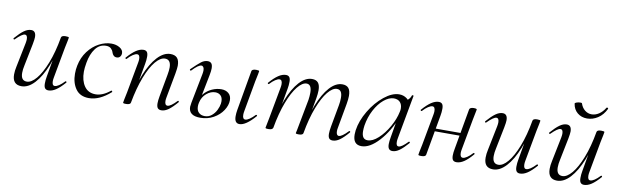

<svg xmlns="http://www.w3.org/2000/svg" viewBox="-40 -963 4435 1373"><g transform="rotate(10 2177.0 -276.5)"><path d="M66 -61Q66 -88 73 -119L109 -297Q112 -314 112 -324Q112 -355 93 -355Q73 -355 27 -309Q25 -307 23 -307Q20 -307 18 -310.5Q16 -314 19 -317Q54 -357 80.5 -376Q107 -395 132 -395Q167 -395 167 -349Q167 -334 160 -297L128 -138Q121 -107 121 -82Q121 -26 164 -26Q197 -26 232.5 -68Q268 -110 299.5 -190Q331 -270 350 -379L363 -378Q343 -262 307.5 -173.5Q272 -85 226.5 -36Q181 13 132 13Q66 13 66 -61ZM294 -35Q294 -61 299 -87L350 -379Q353 -394 382 -394Q406 -394 406 -388L402 -365Q396 -341 391 -312L350 -89Q347 -74 347 -62Q347 -30 366 -30Q392 -30 436 -76Q437 -77 439 -77Q442 -77 444 -73.5Q446 -70 444 -68Q409 -28 381 -9.5Q353 9 327 9Q310 9 302 -1.5Q294 -12 294 -35Z M494 -142Q494 -174 500 -202Q512 -262 546 -307Q580 -352 625 -375.5Q670 -399 714 -399Q749 -399 774.5 -383.5Q800 -368 800 -344Q800 -329 791.5 -318.5Q783 -308 767 -308Q741 -308 731 -340Q727 -354 714.5 -365.5Q702 -377 679 -377Q632 -377 602 -337Q572 -297 561 -233Q554 -193 554 -167Q554 -103 582 -62.5Q610 -22 664 -22Q715 -22 770 -67L772 -68Q775 -68 777.5 -64Q780 -60 778 -58Q698 13 622 13Q557 13 525.5 -31.5Q494 -76 494 -142Z M1112 -36Q1112 -56 1118 -89L1147 -248Q1153 -280 1153 -302Q1153 -360 1110 -360Q1077 -360 1041.5 -318Q1006 -276 975 -196Q944 -116 924 -7L912 -8Q932 -124 967.5 -212.5Q1003 -301 1048.5 -350Q1094 -399 1143 -399Q1176 -399 1192 -381Q1208 -363 1208 -325Q1208 -307 1201 -267L1168 -89Q1165 -74 1165 -63Q1165 -31 1185 -31Q1207 -31 1251 -77Q1253 -79 1254 -79Q1257 -79 1259.5 -75.5Q1262 -72 1259 -69Q1225 -29 1198.5 -10Q1172 9 1147 9Q1129 9 1120.5 -1.5Q1112 -12 1112 -36ZM869 2 873 -21Q879 -45 884 -74L925 -297Q928 -312 928 -324Q928 -356 908 -356Q896 -356 877.5 -344Q859 -332 839 -310Q838 -309 836 -309Q833 -309 830.5 -312.5Q828 -316 831 -318Q865 -357 893.5 -376Q922 -395 948 -395Q965 -395 973 -384.5Q981 -374 981 -351Q981 -325 976 -299L924 -7Q923 0 914.5 4Q906 8 892 8Q878 8 873.5 6.5Q869 5 869 2Z M1678 -42Q1678 -64 1682 -87L1733 -379Q1734 -386 1742.5 -390Q1751 -394 1765 -394Q1788 -394 1788 -388L1784 -365Q1778 -341 1773 -312L1733 -89Q1730 -74 1730 -62Q1730 -30 1750 -30Q1762 -30 1780 -42Q1798 -54 1819 -76Q1820 -77 1822 -77Q1826 -77 1828 -73.5Q1830 -70 1827 -68Q1760 9 1714 9Q1678 9 1678 -42ZM1346 -52Q1346 -60 1350 -82L1392 -297Q1395 -312 1395 -324Q1395 -339 1389.5 -347.5Q1384 -356 1375 -356Q1353 -356 1308 -308Q1307 -307 1305 -307Q1301 -307 1299 -310.5Q1297 -314 1300 -317Q1345 -361 1367.5 -378Q1390 -395 1414 -395Q1432 -395 1441 -384Q1450 -373 1450 -348Q1450 -329 1444 -299L1403 -91Q1400 -78 1400 -65Q1400 -35 1416.5 -19.5Q1433 -4 1460 -4Q1488 -4 1509.5 -21.5Q1531 -39 1543.5 -64.5Q1556 -90 1559 -112Q1560 -118 1560 -128Q1560 -156 1545 -170.5Q1530 -185 1506 -185Q1473 -185 1442.5 -159.5Q1412 -134 1403 -91L1389 -92Q1396 -128 1420 -156Q1444 -184 1477.5 -199Q1511 -214 1545 -214Q1577 -214 1597.5 -196.5Q1618 -179 1618 -147Q1618 -110 1593.5 -72.5Q1569 -35 1526 -11Q1483 13 1430 13Q1346 13 1346 -52Z M2357 -35Q2357 -56 2363 -89L2392 -248Q2397 -274 2397 -302Q2397 -331 2387.5 -345.5Q2378 -360 2358 -360Q2327 -360 2292.5 -318Q2258 -276 2227 -196Q2196 -116 2177 -7L2166 -8Q2185 -124 2220 -213Q2255 -302 2299 -350.5Q2343 -399 2391 -399Q2421 -399 2436 -381.5Q2451 -364 2451 -325Q2451 -302 2445 -267L2413 -89Q2410 -74 2410 -63Q2410 -47 2415 -39Q2420 -31 2429 -31Q2451 -31 2495 -77Q2497 -79 2499 -79Q2502 -79 2504 -75.5Q2506 -72 2503 -69Q2469 -29 2442.5 -10Q2416 9 2391 9Q2373 9 2365 -1.5Q2357 -12 2357 -35ZM1903 2Q1903 1 1911 -39L1917 -69L1959 -297Q1962 -312 1962 -324Q1962 -356 1942 -356Q1930 -356 1911.5 -344Q1893 -332 1873 -310Q1872 -309 1870 -309Q1867 -309 1864.5 -312.5Q1862 -316 1865 -318Q1899 -357 1927.5 -376Q1956 -395 1982 -395Q1999 -395 2007 -384.5Q2015 -374 2015 -351Q2015 -325 2010 -299L1958 -7Q1953 8 1926 8Q1912 8 1907.5 6.5Q1903 5 1903 2ZM2123 2 2128 -21 2138 -74 2171 -248Q2175 -275 2175 -299Q2175 -360 2138 -360Q2107 -360 2072.5 -317.5Q2038 -275 2007.5 -195Q1977 -115 1958 -7L1945 -8Q1965 -124 1999.5 -212.5Q2034 -301 2078.5 -350Q2123 -399 2171 -399Q2201 -399 2215.5 -381.5Q2230 -364 2230 -326Q2230 -302 2224 -267L2177 -7Q2176 0 2168 4Q2160 8 2146 8Q2132 8 2127.5 6.5Q2123 5 2123 2Z M2539 -61Q2539 -69 2541 -91Q2551 -162 2594 -234Q2637 -306 2695 -352.5Q2753 -399 2804 -399Q2835 -399 2859 -381.5Q2883 -364 2886 -330L2843 -357Q2857 -359 2873 -374Q2889 -389 2894 -407Q2895 -410 2901 -409Q2907 -408 2906 -406L2848 -89Q2845 -73 2845 -61Q2845 -31 2863 -31Q2885 -31 2929 -77Q2930 -78 2932 -78Q2935 -78 2937 -74.5Q2939 -71 2937 -69Q2903 -30 2876.5 -10.5Q2850 9 2825 9Q2808 9 2799.5 -1.5Q2791 -12 2791 -36Q2791 -56 2797 -89L2821 -229L2838 -246Q2793 -131 2727 -59Q2661 13 2601 13Q2539 13 2539 -61ZM2829 -277Q2832 -289 2832 -301Q2832 -330 2816 -347Q2800 -364 2770 -364Q2735 -363 2698.5 -332.5Q2662 -302 2634.5 -250Q2607 -198 2597 -136Q2594 -114 2594 -96Q2594 -66 2604.5 -51Q2615 -36 2637 -36Q2673 -36 2713.5 -73Q2754 -110 2786 -166.5Q2818 -223 2829 -277Z M3013 2 3017 -21Q3023 -45 3028 -74L3069 -297Q3072 -312 3072 -324Q3072 -356 3052 -356Q3040 -356 3021.5 -344Q3003 -332 2983 -310Q2982 -309 2980 -309Q2977 -309 2974.5 -312.5Q2972 -316 2975 -318Q3009 -357 3037.5 -376Q3066 -395 3092 -395Q3109 -395 3117 -384.5Q3125 -374 3125 -351Q3125 -325 3120 -299L3068 -7Q3067 0 3058.5 4Q3050 8 3036 8Q3022 8 3017.5 6.5Q3013 5 3013 2ZM3077 -203H3309L3306 -183H3073ZM3256 -35Q3256 -56 3262 -87L3314 -380Q3315 -386 3323 -390.5Q3331 -395 3345 -395Q3368 -395 3368 -388Q3367 -382 3362 -358Q3357 -334 3353 -313L3312 -90Q3309 -75 3309 -63Q3309 -31 3330 -31Q3341 -31 3359.5 -43Q3378 -55 3398 -77Q3400 -79 3402 -79Q3405 -79 3407 -75.5Q3409 -72 3406 -69Q3372 -29 3344 -10.5Q3316 8 3290 8Q3272 8 3264 -2Q3256 -12 3256 -35Z M3490 -61Q3490 -88 3497 -119L3533 -297Q3536 -314 3536 -324Q3536 -355 3517 -355Q3497 -355 3451 -309Q3449 -307 3447 -307Q3444 -307 3442 -310.5Q3440 -314 3443 -317Q3478 -357 3504.5 -376Q3531 -395 3556 -395Q3591 -395 3591 -349Q3591 -334 3584 -297L3552 -138Q3545 -107 3545 -82Q3545 -26 3588 -26Q3621 -26 3656.5 -68Q3692 -110 3723.5 -190Q3755 -270 3774 -379L3787 -378Q3767 -262 3731.5 -173.5Q3696 -85 3650.5 -36Q3605 13 3556 13Q3490 13 3490 -61ZM3718 -35Q3718 -61 3723 -87L3774 -379Q3777 -394 3806 -394Q3830 -394 3830 -388L3826 -365Q3820 -341 3815 -312L3774 -89Q3771 -74 3771 -62Q3771 -30 3790 -30Q3816 -30 3860 -76Q3861 -77 3863 -77Q3866 -77 3868 -73.5Q3870 -70 3868 -68Q3833 -28 3805 -9.5Q3777 9 3751 9Q3734 9 3726 -1.5Q3718 -12 3718 -35Z M3955 -61Q3955 -88 3962 -119L3998 -297Q4001 -314 4001 -324Q4001 -355 3982 -355Q3962 -355 3916 -309Q3914 -307 3912 -307Q3909 -307 3907 -310.5Q3905 -314 3908 -317Q3943 -357 3969.5 -376Q3996 -395 4021 -395Q4056 -395 4056 -349Q4056 -334 4049 -297L4017 -138Q4010 -107 4010 -82Q4010 -26 4053 -26Q4086 -26 4121.5 -68Q4157 -110 4188.5 -190Q4220 -270 4239 -379L4252 -378Q4232 -262 4196.5 -173.5Q4161 -85 4115.5 -36Q4070 13 4021 13Q3955 13 3955 -61ZM4183 -35Q4183 -61 4188 -87L4239 -379Q4242 -394 4271 -394Q4295 -394 4295 -388L4291 -365Q4285 -341 4280 -312L4239 -89Q4236 -74 4236 -62Q4236 -30 4255 -30Q4281 -30 4325 -76Q4326 -77 4328 -77Q4331 -77 4333 -73.5Q4335 -70 4333 -68Q4298 -28 4270 -9.5Q4242 9 4216 9Q4199 9 4191 -1.5Q4183 -12 4183 -35ZM4050 -551Q4049 -557 4062.5 -561.5Q4076 -566 4090 -566Q4100 -566 4101 -563Q4111 -532 4133 -514.5Q4155 -497 4182 -497Q4209 -497 4234.5 -513.5Q4260 -530 4279 -561Q4281 -564 4283 -564Q4287 -564 4290 -561.5Q4293 -559 4292 -556Q4270 -510 4233 -486Q4196 -462 4155 -462Q4114 -462 4085 -486Q4056 -510 4050 -551Z"/></g></svg>

Font: Cormorant Infant
Style: Italic
Weight: 400
Italic angle: -10°
Designer: Christian Thalmann (Catharsis Fonts)
Foundry: Catharsis Fonts
Version: Version 4.000